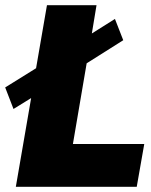

<svg xmlns="http://www.w3.org/2000/svg" viewBox="-20 -720 582 740"><path d="M32 -300 0 -383 119 -457 161 -700H352L334 -591L423 -647L455 -565L314 -476L261 -165H536L507 0H41L100 -342Z"/></svg>

Font: Jost* Heavy
Style: Italic
Weight: 800
Italic angle: -10°
Version: Version 3.7